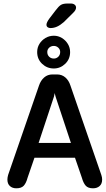

<svg xmlns="http://www.w3.org/2000/svg" viewBox="-20 -1034 590 1064"><path d="M70.5 9.5Q48.5 9.5 34.8 -3Q21 -15.5 21 -39Q21 -44.5 22 -51Q23 -57.5 25 -64.5L196 -559.5Q205.5 -588 224.8 -604.8Q244 -621.5 270.5 -621.5H296Q323 -621.5 342.2 -604.8Q361.5 -588 370.5 -559.5L541.5 -64.5Q544 -57.5 545 -51Q546 -44.5 546 -39Q546 -15.5 532 -3Q518 9.5 495.5 9.5Q468 9.5 455 -5Q442 -19.5 433.5 -49.5L395.5 -160H171L133 -49.5Q125 -19.5 111.8 -5Q98.5 9.5 70.5 9.5ZM194 -242H373L288.5 -497Q287 -502.5 285.5 -508.2Q284 -514 283 -518.5Q282.5 -514 281.2 -508.2Q280 -502.5 278.5 -497ZM278 -654.5Q240.5 -654.5 213.2 -680.5Q186 -706.5 186 -745.5Q186 -770.5 198.5 -790.8Q211 -811 232 -823.5Q253 -836 278.5 -836Q302.5 -836 323 -823.5Q343.5 -811 356 -790.5Q368.5 -770 368.5 -745.5Q368.5 -706.5 341.5 -680.5Q314.5 -654.5 278 -654.5ZM278.5 -709.5Q292.5 -709.5 303 -719.5Q313.5 -729.5 313.5 -746Q313.5 -760 303 -769.8Q292.5 -779.5 278.5 -779.5Q263 -779.5 252.5 -769.8Q242 -760 242 -746Q242 -729.5 252.5 -719.5Q263 -709.5 278.5 -709.5ZM259.5 -878.5Q250.5 -878.5 244 -883.2Q237.5 -888 237.5 -897Q237.5 -909.5 254.5 -932.5L289 -977.5Q305 -999 317.5 -1006.8Q330 -1014.5 354.5 -1014.5H372Q385.5 -1014.5 393.5 -1008.2Q401.5 -1002 401.5 -992Q401.5 -978 385.5 -963L333.5 -911.5Q314 -894.5 296.2 -886.5Q278.5 -878.5 259.5 -878.5Z"/></svg>

Font: Sono Medium
Style: Regular
Weight: 500
Designer: Tyler Finck
Foundry: Tyler Finck
Version: Version 2.112